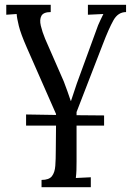

<svg xmlns="http://www.w3.org/2000/svg" viewBox="-20 -520 545 795"><path d="M88 0V-46L212 -44V-48L91 -323Q66 -380 58 -412.5Q50 -445 49 -462L6 -459V-500H190V-470Q160 -470 151.5 -454.5Q143 -439 149 -413.5Q155 -388 167 -359L244 -183Q252 -163 259 -142.5Q266 -122 273 -102H274L298 -174L378 -393Q386 -417 395 -435Q404 -453 408 -462L344 -459V-500H502V-470Q469 -470 450 -436.5Q431 -403 405 -335L297 -56V-43L411 -42V0H297V149Q297 169 296.5 184.5Q296 200 294 217L356 214V255H152V225Q183 225 195 209.5Q207 194 209 166.5Q211 139 211 103L212 0Z"/></svg>

Font: Lora
Style: Regular
Weight: 400
Designer: Olga Karpushina, Alexei Vanyashin (Cyrillic)
Foundry: Cyreal
Version: Version 3.005; ttfautohint (v1.8.4.7-5d5b)